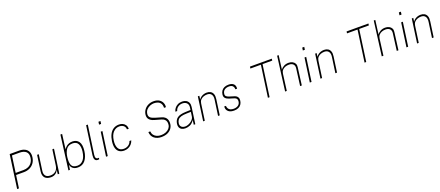

<svg xmlns="http://www.w3.org/2000/svg" viewBox="124 -2325 8984 3916"><g transform="rotate(-20 4616.0 -366.5)"><path d="M74.5 0 175.5 -723H380.5Q450.5 -723 501 -698.2Q551.5 -673.5 575.5 -624.5Q599.5 -575.5 589.5 -503Q579 -430.5 541.8 -380Q504.5 -329.5 448 -303.2Q391.5 -277 323 -277H152.5L113.5 0ZM158.5 -320H329.5Q387 -320 433.8 -341.5Q480.5 -363 510.8 -404.5Q541 -446 549.5 -506Q561.5 -596 513.2 -638.5Q465 -681 373.5 -681H209.5Z M807 10Q765.5 9.5 733 -2Q700.5 -13.5 679.2 -36Q658 -58.5 649.5 -92.8Q641 -127 647.5 -173L695.5 -517H732L683.5 -173Q674 -108 704.5 -68Q735 -28 810 -28Q876.5 -28 922.2 -65.5Q968 -103 979 -181L1026.5 -517H1062.5L989.5 0H956.5L967 -95Q954 -63 931.5 -39.2Q909 -15.5 877.8 -2.5Q846.5 10.5 807 10Z M1393 10Q1344.5 10 1314.2 -4.2Q1284 -18.5 1267.8 -39Q1251.5 -59.5 1245 -78.2Q1238.5 -97 1237 -106L1220.5 0H1187.5L1284 -743H1321L1279.5 -423Q1284 -432 1297 -449Q1310 -466 1332.5 -484Q1355 -502 1387.5 -514.5Q1420 -527 1463 -527Q1553 -527 1599.5 -461.5Q1646 -396 1628.5 -260Q1613 -138.5 1554 -64.2Q1495 10 1393 10ZM1397 -27Q1469.5 -27 1521.8 -85.8Q1574 -144.5 1589.5 -266.5Q1602.5 -366.5 1570.2 -427.8Q1538 -489 1454 -489Q1362 -489 1317.8 -428.8Q1273.5 -368.5 1259 -266.5Q1243 -141.5 1273 -84.2Q1303 -27 1397 -27Z M1825 4Q1801.5 4 1786 -5.5Q1770.5 -15 1762.2 -32Q1754 -49 1752.2 -71.8Q1750.5 -94.5 1754 -121L1842 -743H1878.5L1790 -121Q1783.5 -71 1797.5 -50Q1811.5 -29 1831 -29H1860L1856.5 0Q1847 2 1838.2 3Q1829.5 4 1825 4Z M2004 0 2077 -517H2113.5L2041 0ZM2094 -663 2102 -723H2146L2138 -663Z M2397.5 10Q2335 10 2292 -18.8Q2249 -47.5 2231.2 -106.8Q2213.5 -166 2226 -257Q2237.5 -338 2268.5 -398.8Q2299.5 -459.5 2350.8 -493.2Q2402 -527 2473 -527Q2516.5 -527 2552.2 -510.8Q2588 -494.5 2610.5 -461.5Q2633 -428.5 2635.5 -378H2596Q2595.5 -412 2579.2 -437Q2563 -462 2534.5 -475.5Q2506 -489 2468 -489Q2392.5 -489 2336.8 -432.2Q2281 -375.5 2264.5 -257Q2250 -154 2283.2 -90.5Q2316.5 -27 2403 -27Q2441 -27 2473.5 -40.5Q2506 -54 2529.2 -79Q2552.5 -104 2562.5 -138H2602Q2585.5 -88 2553.8 -55Q2522 -22 2481.5 -6Q2441 10 2397.5 10Z M3206.5 10Q3161.5 10 3122.2 -2.2Q3083 -14.5 3053 -38.2Q3023 -62 3005.8 -96.8Q2988.5 -131.5 2987 -177H3027.5Q3031.5 -128 3057 -95Q3082.5 -62 3123 -45.5Q3163.5 -29 3211.5 -29Q3269 -29 3315 -47.8Q3361 -66.5 3390 -99.5Q3419 -132.5 3424.5 -175Q3429.5 -213.5 3421 -243.5Q3412.5 -273.5 3389 -294.5Q3365.5 -315.5 3325 -327L3184 -367Q3114 -387 3079.8 -427.2Q3045.5 -467.5 3054 -532Q3061.5 -589 3094.5 -634.2Q3127.5 -679.5 3180.5 -705.8Q3233.5 -732 3299.5 -732Q3374 -732 3420 -702.2Q3466 -672.5 3485 -626.5Q3504 -580.5 3497.5 -532H3456.5Q3459 -592 3436.2 -626.8Q3413.5 -661.5 3375.2 -676.2Q3337 -691 3292.5 -691Q3253.5 -691 3209.8 -674.5Q3166 -658 3133 -623Q3100 -588 3092.5 -533Q3086.5 -486.5 3112.8 -457Q3139 -427.5 3213 -405.5L3348 -365.5Q3385.5 -354.5 3409.8 -335.2Q3434 -316 3447.2 -291Q3460.5 -266 3464 -237Q3467.5 -208 3463.5 -177Q3457 -126 3425.8 -83.5Q3394.5 -41 3339.5 -15.5Q3284.5 10 3206.5 10Z M3726 10Q3679 10 3647 -7.2Q3615 -24.5 3601 -56.2Q3587 -88 3592.5 -132Q3604.5 -219 3662 -258.8Q3719.5 -298.5 3838.5 -303L3948.5 -307L3956 -357Q3964.5 -419.5 3931 -454.2Q3897.5 -489 3836.5 -489Q3785 -489 3743 -460.8Q3701 -432.5 3686 -379H3647Q3654.5 -415.5 3679.8 -449.5Q3705 -483.5 3746.5 -505.2Q3788 -527 3843.5 -527Q3894 -527 3930 -506.5Q3966 -486 3982.5 -448.2Q3999 -410.5 3991.5 -358L3941.5 0H3908.5L3920.5 -100Q3880 -35.5 3829 -12.8Q3778 10 3726 10ZM3736.5 -27Q3766 -27 3798 -38.8Q3830 -50.5 3858.2 -70.8Q3886.5 -91 3905.8 -116Q3925 -141 3928.5 -167L3942.5 -268L3851 -266Q3775 -264.5 3729 -250.5Q3683 -236.5 3660.2 -208.2Q3637.5 -180 3630.5 -135Q3624 -84 3653 -55.5Q3682 -27 3736.5 -27Z M4112 0 4184.5 -517H4217L4207.5 -440Q4223 -464.5 4248.5 -484.2Q4274 -504 4307.2 -515.5Q4340.5 -527 4379 -527Q4427 -527 4461.8 -506.5Q4496.5 -486 4512.2 -443.5Q4528 -401 4518.5 -335L4471.5 0H4435.5L4483 -335Q4494 -410 4464.2 -449.5Q4434.5 -489 4374.5 -489Q4332 -489 4294 -475Q4256 -461 4230.2 -432.5Q4204.5 -404 4198.5 -360L4147.5 0Z M4780 10Q4730 10 4692.8 -6Q4655.5 -22 4635.8 -55Q4616 -88 4617.5 -138H4656Q4657.5 -105 4672 -80.2Q4686.5 -55.5 4714.8 -41.8Q4743 -28 4785.5 -28Q4843.5 -28 4882.5 -53.8Q4921.5 -79.5 4929 -133Q4934 -169 4920 -190.8Q4906 -212.5 4874.5 -222.5L4765 -256.5Q4715 -272.5 4688.8 -301.5Q4662.5 -330.5 4669.5 -382Q4675.5 -425.5 4697.8 -458Q4720 -490.5 4759 -508.8Q4798 -527 4853.5 -527Q4921 -527 4959.2 -493.5Q4997.5 -460 4991 -390H4952.5Q4954 -434.5 4928.5 -461.8Q4903 -489 4848.5 -489Q4792 -489 4753.5 -463Q4715 -437 4707.5 -382Q4702.5 -347 4722.2 -327.2Q4742 -307.5 4780.5 -295.5L4889.5 -261.5Q4914.5 -253.5 4931 -240.5Q4947.5 -227.5 4956.5 -211Q4965.5 -194.5 4967.8 -175Q4970 -155.5 4967 -135Q4961 -91.5 4938.5 -59Q4916 -26.5 4876.5 -8.2Q4837 10 4780 10Z M5517.5 0 5613.5 -683H5385.5L5390.5 -723H5864.5L5860 -683H5649.5L5553.5 0Z M5891 0 5987.5 -743H6021L5981.5 -440Q6005 -477 6050.5 -502Q6096 -527 6154.5 -527Q6202 -527 6237.5 -508.8Q6273 -490.5 6290.8 -458Q6308.5 -425.5 6302.5 -383L6253 0H6216.5L6264.5 -368Q6272 -425 6240.8 -457Q6209.5 -489 6148.5 -489Q6106 -489 6068.2 -475Q6030.5 -461 6005 -432.5Q5979.5 -404 5974 -360L5927 0Z M6427 0 6500 -517H6536.5L6464 0ZM6517 -663 6525 -723H6569L6561 -663Z M6658 0 6730.5 -517H6763L6753.5 -440Q6769 -464.5 6794.5 -484.2Q6820 -504 6853.2 -515.5Q6886.5 -527 6925 -527Q6973 -527 7007.8 -506.5Q7042.5 -486 7058.2 -443.5Q7074 -401 7064.5 -335L7017.5 0H6981.5L7029 -335Q7040 -410 7010.2 -449.5Q6980.5 -489 6920.5 -489Q6878 -489 6840 -475Q6802 -461 6776.2 -432.5Q6750.5 -404 6744.5 -360L6693.5 0Z M7615 0 7711 -683H7483L7488 -723H7962L7957.5 -683H7747L7651 0Z M7988.5 0 8085 -743H8118.5L8079 -440Q8102.5 -477 8148 -502Q8193.5 -527 8252 -527Q8299.5 -527 8335 -508.8Q8370.5 -490.5 8388.2 -458Q8406 -425.5 8400 -383L8350.5 0H8314L8362 -368Q8369.5 -425 8338.2 -457Q8307 -489 8246 -489Q8203.5 -489 8165.8 -475Q8128 -461 8102.5 -432.5Q8077 -404 8071.5 -360L8024.5 0Z M8524.5 0 8597.5 -517H8634L8561.5 0ZM8614.5 -663 8622.5 -723H8666.5L8658.5 -663Z M8755.5 0 8828 -517H8860.5L8851 -440Q8866.5 -464.5 8892 -484.2Q8917.5 -504 8950.8 -515.5Q8984 -527 9022.5 -527Q9070.5 -527 9105.2 -506.5Q9140 -486 9155.8 -443.5Q9171.5 -401 9162 -335L9115 0H9079L9126.5 -335Q9137.5 -410 9107.8 -449.5Q9078 -489 9018 -489Q8975.5 -489 8937.5 -475Q8899.5 -461 8873.8 -432.5Q8848 -404 8842 -360L8791 0Z"/></g></svg>

Font: Public Sans Thin Thin
Style: Italic
Weight: 250
Italic angle: -8°
Version: Version 2.001